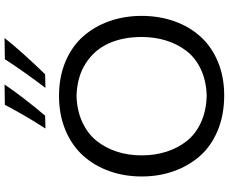

<svg xmlns="http://www.w3.org/2000/svg" viewBox="-102 -908 1020 857"><g transform="rotate(-90 408.5 -479.0)"><path d="M321.3 -788.1 263.7 -786.6Q322.3 -877 369.6 -967.8L460.4 -969.2Q405.3 -887.7 321.3 -788.1ZM505.9 -788.1 445.3 -786.6Q523.4 -890.1 573.2 -967.8L668 -969.2Q603.5 -888.2 505.9 -788.1ZM412.1 11.2Q323.7 11.2 253.7 -18.3Q183.6 -47.9 139.6 -98.9Q95.7 -149.9 72.8 -215.6Q49.8 -281.2 49.8 -356.9Q49.8 -435.1 74 -502.2Q98.1 -569.3 143.3 -619.1Q188.5 -668.9 256.8 -697.5Q325.2 -726.1 409.2 -726.1Q494.1 -726.1 562.5 -697.3Q630.9 -668.5 675 -618.4Q719.2 -568.4 742.9 -501.5Q766.6 -434.6 766.6 -357.4Q766.6 -278.3 742.4 -210.7Q718.3 -143.1 673.3 -93.8Q628.4 -44.4 561.3 -16.6Q494.1 11.2 412.1 11.2ZM409.7 -66.9Q476.6 -68.8 527.8 -92.8Q579.1 -116.7 610.1 -157.2Q641.1 -197.8 656.7 -248.3Q672.4 -298.8 672.4 -357.4Q672.4 -440.9 643.6 -504.6Q614.7 -568.4 554.7 -606.9Q494.6 -645.5 409.7 -647.9Q344.2 -646 292.7 -622.3Q241.2 -598.6 209.2 -558.8Q177.2 -519 160.6 -467.8Q144 -416.5 144 -357.4Q144 -297.9 160.2 -247.1Q176.3 -196.3 207.8 -156.2Q239.3 -116.2 291 -92.5Q342.8 -68.8 409.7 -66.9Z"/></g></svg>

Font: Commissioner Flair
Style: Regular
Weight: 400
Designer: Kostas Bartsokas
Foundry: Kostas Bartsokas
Version: Version 1.000